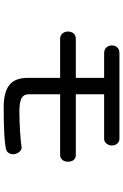

<svg xmlns="http://www.w3.org/2000/svg" viewBox="166 -894 667 1040"><g transform="rotate(90 500.0 -374.5)"><path d="M268.6 -687.5Q248 -687.5 236.3 -674.8Q226.6 -663.1 226.6 -646.5Q226.6 -629.9 236.3 -618.2Q248 -604.5 268.6 -604.5H402.3V-451.2H190.4Q171.9 -451.2 161.1 -438.5Q151.4 -426.8 151.4 -409.2Q151.4 -391.6 161.1 -379.9Q171.9 -366.2 190.4 -366.2H402.3V-191.4Q402.3 -129.9 432.6 -98.6Q469.7 -61.5 556.6 -60.5Q637.7 -60.5 676.8 -62.5Q742.2 -64.5 786.1 -72.3Q803.7 -76.2 811.5 -91.8Q818.4 -106.4 814.5 -123Q809.6 -140.6 797.9 -150.4Q785.2 -161.1 769.5 -156.2Q751 -153.3 695.3 -149.4Q636.7 -145.5 582 -145.5Q529.3 -145.5 507.8 -160.2Q491.2 -171.9 491.2 -195.3V-366.2H820.3Q836.9 -366.2 847.7 -379.9Q856.4 -391.6 856.4 -409.2Q856.4 -426.8 847.7 -438.5Q836.9 -451.2 820.3 -451.2H491.2V-604.5H731.4Q749 -604.5 758.8 -618.2Q768.6 -629.9 768.6 -646.5Q768.6 -663.1 758.8 -674.8Q749 -687.5 731.4 -687.5Z"/></g></svg>

Font: Gungsuh
Style: Regular
Weight: 400
Version: Version 2.21